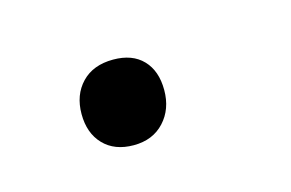

<svg xmlns="http://www.w3.org/2000/svg" viewBox="-32 -137 294 194"><g transform="rotate(-15 115.0 -39.5)"><path d="M93 -84Q113 -84 124 -72.5Q135 -61 135 -41Q135 -21 123 -8Q111 5 91 5Q71 5 59.5 -7Q48 -19 48 -39Q48 -59 60 -71.5Q72 -84 93 -84Z"/></g></svg>

Font: Alegreya Sans
Style: Italic
Weight: 400
Italic angle: -7°
Designer: Juan Pablo del Peral
Foundry: Huerta Tipografica
Version: Version 2.007